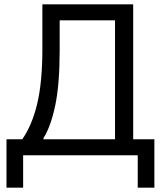

<svg xmlns="http://www.w3.org/2000/svg" viewBox="-20 -718 766 888"><path d="M10 -74H83Q128 -138 152 -238Q176 -338 176 -493V-698H596V-74H694V150H617V0H87V150H10ZM512 -74V-624H256V-487Q256 -328 235.5 -230.5Q215 -133 181 -79V-74Z"/></svg>

Font: Aneliza
Style: Regular
Weight: 400
Designer: Mike Abbink, Paul van der Laan, Pieter van Rosmalen
Foundry: Bold Monday
Version: Version 3.001;September 8, 2019;FontCreator 11.5.0.2425 64-b